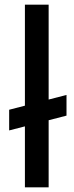

<svg xmlns="http://www.w3.org/2000/svg" viewBox="-20 -797 315 817"><path d="M263 -393V-305L19 -242V-330ZM86 -777H187V0H86Z"/></svg>

Font: Reem Kufi
Style: Regular
Weight: 400
Designer: Khaled Hosny
Version: Version 1.6